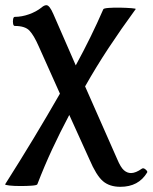

<svg xmlns="http://www.w3.org/2000/svg" viewBox="-48 -451 588 740"><path d="M-28 259Q31 166 82 81.5Q133 -3 183 -90L101 -273Q83 -314 66 -332.5Q49 -351 9 -351Q4 -351 2.5 -359.5Q1 -368 2.5 -377Q4 -386 9 -386Q36 -386 64 -396Q92 -406 112 -422Q122 -431 131 -431Q143 -431 158 -396L244 -199Q304 -309 350 -415Q351 -419 371 -420.5Q391 -422 415.5 -421.5Q440 -421 458.5 -419.5Q477 -418 475 -416Q418 -338 370.5 -266Q323 -194 280 -118L404 163Q417 194 429.5 205Q442 216 457 216Q475 216 499 199Q505 195 513.5 202.5Q522 210 519 214Q486 269 416 269Q374 269 348.5 247Q323 225 297 164L219 -8Q183 60 153 124.5Q123 189 96 259Q95 263 75.5 264.5Q56 266 31 266Q6 266 -12 264Q-30 262 -28 259Z"/></svg>

Font: Junicode SmExp
Style: Bold
Weight: 700
Width: 6
Designer: Peter S. Baker
Version: Version 2.205; ttfautohint (v1.8.4)